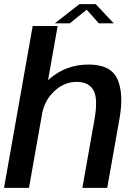

<svg xmlns="http://www.w3.org/2000/svg" viewBox="-28 -911 656 931"><path d="M-8.5 0H112.5L177.5 -367Q191.5 -428 235.5 -469Q283.5 -514 343.5 -514Q402.5 -514 425.2 -473.5Q448 -433 430 -331L371.5 0H492L551.5 -336Q573 -459 540.8 -528.5Q508.5 -598 402 -598Q293.5 -598 214.5 -530.5Q209.5 -526 205 -522L251.5 -785H130.5ZM238 -798H310.5L392.5 -864L451 -798H523.5L436 -891H357Z"/></svg>

Font: Anybody Thin Medium
Style: Italic
Weight: 500
Italic angle: -10°
Version: Version 1.113;gftools[0.9.25]